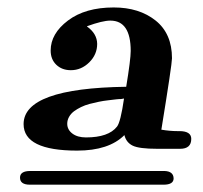

<svg xmlns="http://www.w3.org/2000/svg" viewBox="-20 -778 551 520"><path d="M34.2 -296.9Q34.2 -314.9 62 -314.9H425.8Q449.7 -314 450.2 -294.9Q450.2 -277.8 422.9 -277.8H61Q34.2 -277.8 34.2 -296.9ZM43.9 -441.9Q43.9 -539.1 321.8 -543Q334 -617.2 334 -640.1Q334 -722.2 278.8 -722.2Q257.8 -722.2 215.8 -707V-706.1Q242.7 -687 243.2 -659.2Q243.2 -630.4 221.7 -609.1Q200.2 -587.9 171.9 -587.9Q147.9 -587.9 132.6 -602.5Q117.2 -617.2 117.2 -641.1Q117.2 -687 164.1 -722.4Q210.9 -757.8 288.1 -757.8Q356.9 -757.8 401.4 -722.4Q445.8 -687 445.8 -620.1Q445.8 -604 417 -426.8Q439.9 -422.9 460.9 -422.9H465.8Q498 -422.9 498 -401.9Q498 -375 467.8 -375H405.8Q356.9 -375 339.4 -383.5Q321.8 -392.1 316.9 -412.1Q274.9 -370.1 189 -370.1Q43.9 -370.1 43.9 -441.9ZM162.1 -442.9Q162.1 -426.8 176 -416.3Q189.9 -405.8 212.9 -405.8Q273.9 -405.8 296.9 -435.1Q306.6 -447.3 315.9 -511.2L308.1 -509.8Q301.3 -509.8 293.2 -508.8Q285.2 -507.8 272.5 -506.3Q259.8 -504.9 247.8 -502.4Q235.8 -500 222.9 -496.6Q210 -493.2 199.5 -488Q189 -482.9 180.4 -476.6Q171.9 -470.2 167 -461.4Q162.1 -452.6 162.1 -442.9Z"/></svg>

Font: CMU Serif Extra
Style: BoldSlanted
Weight: 700
Italic angle: -9.46001°
Version: Version 0.7.0